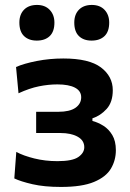

<svg xmlns="http://www.w3.org/2000/svg" viewBox="-20 -747 527 778"><path d="M227 10.5Q159.5 10.5 111.8 -0.5Q64 -11.5 38 -24L46 -131.5Q74.5 -116 118.8 -105Q163 -94 213 -94Q273.5 -94 297.5 -110.8Q321.5 -127.5 321.5 -150.5Q321.5 -178 294.8 -193Q268 -208 225 -208H126.5V-294H216.5Q262.5 -294 285.8 -310.2Q309 -326.5 309 -353Q309 -378.5 283.8 -391.8Q258.5 -405 212.5 -405Q176 -405 137.8 -397.2Q99.5 -389.5 55 -369L45 -475.5Q76.5 -489.5 128.8 -499.8Q181 -510 236.5 -510Q341 -510 389 -473.8Q437 -437.5 437 -381.5Q437 -333 412 -305.5Q387 -278 354.5 -267.5V-257Q377 -251 398.8 -237.5Q420.5 -224 435 -199.8Q449.5 -175.5 449.5 -138.5Q449.5 -97.5 429.5 -63.8Q409.5 -30 361 -9.8Q312.5 10.5 227 10.5ZM351 -582.5Q318.5 -582.5 299.8 -600.8Q281 -619 281 -655.5Q281 -688.5 300 -707.8Q319 -727 352 -727Q385 -727 403.8 -707Q422.5 -687 422.5 -655.5Q422.5 -619 403.5 -600.8Q384.5 -582.5 351 -582.5ZM129 -582.5Q96.5 -582.5 77.5 -600.8Q58.5 -619 58.5 -655.5Q58.5 -688.5 77.5 -707.8Q96.5 -727 130 -727Q162.5 -727 181.5 -707Q200.5 -687 200.5 -655.5Q200.5 -619 181.5 -600.8Q162.5 -582.5 129 -582.5Z"/></svg>

Font: Heraclito SemiBold
Style: Regular
Weight: 600
Designer: Kostas Bartsokas (font) & Cristiano Sobral (main changes)
Foundry: Kostas Bartsokas (font) & Cristiano Sobral (main changes)
Version: Version 1.00;July 8, 2020;FontCreator 13.0.0.2655 64-bit